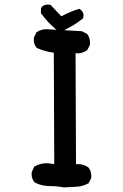

<svg xmlns="http://www.w3.org/2000/svg" viewBox="-20 -815 540 845"><path d="M260.7 9.8Q231.4 3.9 197.8 3.9Q164.1 3.9 132.8 -11.7Q119.1 -27.3 119.1 -48.8Q119.1 -56.6 120.1 -58.6L130.9 -82Q157.2 -96.7 185.5 -96.7Q196.3 -96.7 218.8 -92.8L216.8 -583Q178.7 -587.9 142.6 -603.5Q133.8 -613.3 131.3 -622.6Q128.9 -631.8 128.9 -637.7Q128.9 -643.6 128.9 -649.4L140.6 -672.9Q154.3 -681.6 165 -684.1Q175.8 -686.5 182.6 -686.5L339.8 -677.7L363.3 -666Q371.1 -655.3 373.5 -645.5Q376 -635.7 376 -629.9Q376 -624 376 -618.2L364.3 -594.7Q351.6 -585.9 340.8 -583Q330.1 -580.1 323.2 -580.1Q316.4 -580.1 312.5 -581.1L314.5 -91.8Q318.4 -92.8 322.3 -92.8Q348.6 -92.8 369.1 -78.1Q381.8 -62.5 381.8 -41Q381.8 -38.1 381.8 -32.2L370.1 -8.8Q343.8 5.9 315.9 6.8Q288.1 7.8 260.7 9.8ZM160.2 -756.8V-778.3L167 -788.1Q178.7 -794.9 190.4 -794.9Q194.3 -794.9 202.1 -793.9L250 -743.2Q287.1 -763.7 329.1 -776.4Q335.9 -771.5 337.9 -769.5Q347.7 -759.8 347.7 -747.1Q347.7 -743.2 345.7 -734.4Q321.3 -714.8 298.8 -701.7Q276.4 -688.5 248 -674.8L226.6 -685.5Q190.4 -715.8 160.2 -756.8Z"/></svg>

Font: JasonHandwriting2
Style: SemiBold
Weight: 600
Version: Version 1.04.7